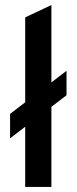

<svg xmlns="http://www.w3.org/2000/svg" viewBox="-20 -742 304 762"><path d="M80 0V-239L20 -193V-290L80 -336V-673L184 -722V-415L244 -461V-364L184 -318V0Z"/></svg>

Font: Overpass Light
Style: Bold
Weight: 600
Designer: Delve Withrington, Thomas Jockin
Foundry: Delve Fonts
Version: Version 3.000;DELV;Overpass